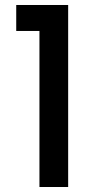

<svg xmlns="http://www.w3.org/2000/svg" viewBox="-20 -749 390 769"><path d="M138 -625V0H253V-729H45V-625Z"/></svg>

Font: Poppins Medium
Style: Regular
Weight: 500
Designer: Ninad Kale (Devanagari), Jonny Pinhorn (Latin)
Foundry: Indian Type Foundry
Version: 4.004